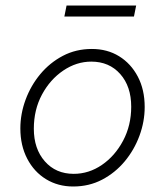

<svg xmlns="http://www.w3.org/2000/svg" viewBox="-20 -667 600 698"><path d="M246 11Q191 11 147.5 -15.5Q104 -42 79 -90Q54 -138 54 -200Q54 -253 73 -304.5Q92 -356 126.5 -397.5Q161 -439 208.5 -464Q256 -489 314 -489Q370 -489 413 -462.5Q456 -436 481 -388.5Q506 -341 506 -278Q506 -225 487 -173.5Q468 -122 433.5 -80.5Q399 -39 351.5 -14Q304 11 246 11ZM248 -35Q303 -35 350.5 -67.5Q398 -100 427.5 -155.5Q457 -211 457 -279Q457 -353 417 -398Q377 -443 312 -443Q258 -443 210 -410.5Q162 -378 132.5 -323Q103 -268 103 -199Q103 -126 143 -80.5Q183 -35 248 -35ZM214 -607 222 -647H475L467 -607Z"/></svg>

Font: Red Hat Text
Style: Italic
Weight: 300
Italic angle: -12°
Designer: Pentagram, MCKL
Foundry: Pentagram, MCKL
Version: Version 1.023